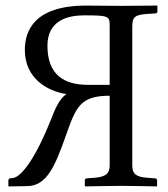

<svg xmlns="http://www.w3.org/2000/svg" viewBox="-20 -666 601 688"><path d="M373 -323V-73C373 -45 360 -32 318 -29L292 -27C287 -27 284 -24 284 -19V0L286 2C286 2 379 0 415 0C454 0 541 2 541 2L543 0V-19C543 -24 539 -27 535 -27L508 -29C467 -32 454 -43 454 -73V-572C454 -606 465 -613 507 -616L537 -618C542 -618 544 -621 544 -625V-646C544 -646 447 -645 416 -645C383 -645 324 -646 289 -646C103 -646 69 -556 69 -487C69 -385 150 -339 218 -329C192 -311 178 -277 162 -236C109 -103 58 -32 26 -28L17 -27C13 -27 10 -24 10 -19V0L11 2L77 1C148 0 177 -70 216 -180C252 -282 267 -323 373 -323ZM373 -575V-362H295C212 -362 150 -396 150 -502C150 -595 226 -611 282 -611C369 -611 373 -608 373 -575Z"/></svg>

Font: Linux Libertine O C
Style: Regular
Weight: 400
Designer: Philipp H. Poll
Foundry: Philipp H. Poll
Version: Version 4.0.3